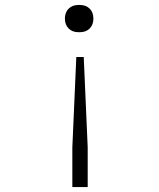

<svg xmlns="http://www.w3.org/2000/svg" viewBox="-20 -575 640 775"><path d="M297 -445Q272 -445 257 -460Q242 -475 242 -500Q242 -525 257 -540Q272 -555 297 -555H302Q327 -555 342 -540Q357 -525 357 -500Q357 -475 342 -460Q327 -445 302 -445ZM272 180V20L288 -345H318L334 20V180Z"/></svg>

Font: NKDuy Mono Thin
Style: Regular
Weight: 100
Monospace: yes
Designer: NKDuy
Foundry: NKDuy
Version: Version 2.251; ttfautohint (v1.8.4.7-5d5b)